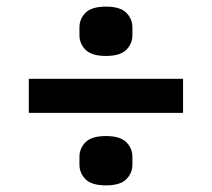

<svg xmlns="http://www.w3.org/2000/svg" viewBox="-20 -595 640 580"><path d="M67 -254V-357H533V-254ZM300 -35Q257 -35 238.5 -53.5Q220 -72 220 -98V-121Q220 -147 238.5 -165.5Q257 -184 300 -184Q343 -184 361.5 -165.5Q380 -147 380 -121V-98Q380 -72 361.5 -53.5Q343 -35 300 -35ZM300 -426Q257 -426 238.5 -444.5Q220 -463 220 -489V-512Q220 -538 238.5 -556.5Q257 -575 300 -575Q343 -575 361.5 -556.5Q380 -538 380 -512V-489Q380 -463 361.5 -444.5Q343 -426 300 -426Z"/></svg>

Font: IBM Plex Sans Arabic SmBld
Style: Regular
Weight: 600
Designer: Mike Abbink, Paul van der Laan, Pieter van Rosmalen, Wael Morcos, Khajak Apelian
Foundry: Bold Monday
Version: Version 1.005